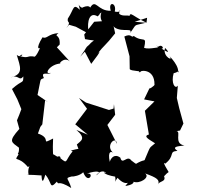

<svg xmlns="http://www.w3.org/2000/svg" viewBox="-20 -911 986 962"><path d="M729 -469 702 -413 754 -403 706 -356C713 -316 719 -276 726 -237C690 -228 739 -206 757 -193C725 -165 737 -185 707 -115C702 -100 706 -117 656 -87C704 -76 685 -69 638 -107C617 -137 593 -81 583 -121C554 -143 535 -119 530 -100C518 -157 539 -154 550 -143C502 -179 562 -236 566 -190L518 -285L557 -336L551 -389L549 -367L526 -360L411 -397L376 -420L416 -366L357 -288L420 -236L363 -260C414 -216 385 -206 365 -187C386 -133 385 -117 397 -170C327 -157 331 -156 344 -153C303 -103 321 -87 282 -119C266 -81 302 -138 267 -126C219 -159 201 -142 246 -122C247 -146 243 -148 246 -217C177 -182 244 -217 170 -242L182 -275L192 -288L206 -408L221 -399L168 -435C187 -522 177 -510 200 -520C181 -557 226 -533 234 -546C197 -534 229 -591 286 -593C266 -584 301 -631 330 -603L265 -674L279 -688C283 -744 246 -724 273 -745C221 -742 216 -714 193 -724C156 -665 173 -656 195 -685C187 -702 175 -643 154 -627C113 -635 128 -616 78 -630C104 -652 89 -615 64 -636C81 -577 101 -539 33 -523C75 -540 75 -501 97 -528C96 -489 96 -515 40 -465L67 -413L87 -364C80 -345 73 -326 65 -308L77 -265C20 -201 37 -200 75 -171C77 -136 63 -145 73 -137C46 -96 69 -135 120 -74C138 -86 116 -74 123 -36C99 -34 123 -37 188 -32C189 -18 191 23 207 -36C242 3 226 42 265 -1C276 21 266 -13 337 31C323 -20 301 -17 340 -27C348 -25 382 -32 397 -48C422 18 457 -49 415 -41C470 -60 494 -50 460 -32C512 -87 525 -8 514 -42C489 -56 499 -35 557 -26C563 6 546 12 569 -20C617 33 636 -18 608 21C677 10 636 -16 648 -1C677 13 735 -22 707 -42C769 -20 781 -9 772 14C777 -6 814 2 802 -28C834 -60 802 -30 825 -49C795 -98 801 -98 808 -91C859 -131 823 -152 869 -155C838 -177 872 -178 904 -182C848 -192 890 -253 864 -254L882 -257L899 -292L878 -369L866 -420L871 -482C857 -462 836 -495 850 -544C885 -552 882 -573 869 -540C888 -574 826 -633 826 -633C858 -599 792 -624 807 -671C838 -638 819 -649 762 -684C818 -637 794 -709 766 -669C788 -681 731 -661 702 -671C717 -737 696 -696 650 -731C638 -718 640 -746 603 -728L629 -629L630 -565C636 -553 693 -558 685 -547C695 -606 677 -572 676 -546C680 -562 755 -568 754 -488C759 -483 718 -457 732 -473ZM326 -787 360 -777 421 -744 423 -756C416 -803 428 -854 469 -829C493 -849 463 -829 488 -849C467 -788 544 -775 511 -779C529 -765 511 -782 543 -773C541 -817 544 -780 555 -773C594 -747 653 -776 629 -742C671 -797 641 -779 711 -797L655 -802L717 -822L714 -797C625 -839 633 -866 624 -800C651 -855 603 -819 577 -842C578 -880 597 -844 555 -853C566 -898 520 -907 535 -857C468 -855 460 -920 432 -873C420 -894 368 -859 391 -872C367 -883 371 -912 380 -862C345 -896 352 -866 320 -818C314 -792 341 -808 312 -770ZM405 -652 437 -591C496 -667 477 -653 467 -640C505 -689 505 -678 557 -744L543 -808L452 -802L402 -738L406 -715C470 -702 453 -719 426 -686C405 -669 420 -679 382 -627Z"/></svg>

Font: Asimov Aggro
Style: Medium
Weight: 500
Designer: Google
Version: Version 2.000980; 2014